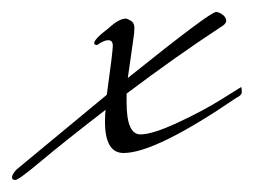

<svg xmlns="http://www.w3.org/2000/svg" viewBox="-122 -239 423 320"><path d="M238 -219Q243 -219 249 -214.5Q255 -210 255 -204.5Q255 -199 246 -194Q170 -144 89 -83V-68Q89 -15 112 -15Q132 -15 174 -34.5Q216 -54 248 -74L280 -94Q281 -92 281 -86Q281 -80 272 -76Q137 16 84 16Q53 16 53 -36Q53 -49 54 -56Q-16 -2 -53.5 29.5Q-91 61 -96.5 61Q-102 61 -102 56.5Q-102 52 -95 44Q-21 -17 56 -81Q66 -153 66 -162.5Q66 -172 58.5 -172Q51 -172 40 -164Q35 -164 35 -167Q35 -174 59 -192Q76 -208 88 -208Q90 -208 96 -204.5Q102 -201 102 -192.5Q102 -184 100 -172Q98 -159 91 -109Q228 -219 238 -219Z"/></svg>

Font: Mr De Haviland
Style: Regular
Weight: 400
Designer: Alejandro Paul
Foundry: Alejandro Paul
Version: Version 1.000